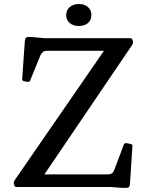

<svg xmlns="http://www.w3.org/2000/svg" viewBox="-20 -935 729 960"><path d="M62 0Q54 0 51 -10L49 -18Q48 -26 54 -35L517 -706L519 -681H216Q202 -681 195 -675.5Q188 -670 182 -658L131 -533Q129 -525 118 -526L99 -529Q90 -532 91 -541L104 -727Q105 -739 108 -744Q111 -749 120 -750Q129 -751 148 -749L204 -744H632Q640 -744 643 -734L645 -726Q646 -718 640 -709L185 -38L167 -63H518Q532 -63 539.5 -68.5Q547 -74 552 -87L599 -212Q603 -221 613 -219L634 -215Q643 -213 642 -203L630 -19Q630 -9 627 -3Q624 3 615.5 4Q607 5 587 4L531 0ZM374 -805Q346 -805 328.5 -820Q311 -835 311 -860Q311 -884 328.5 -899.5Q346 -915 374 -915Q403 -915 420 -899.5Q437 -884 437 -860Q437 -835 420 -820Q403 -805 374 -805Z"/></svg>

Font: Hahmlet Medium
Style: Regular
Weight: 500
Version: Version 1.002